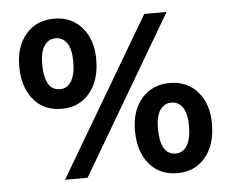

<svg xmlns="http://www.w3.org/2000/svg" viewBox="-52 -774 1022 849"><g transform="rotate(-5 459.5 -350.0)"><path d="M217 -314Q162.5 -314 124.2 -340.2Q86 -366.5 66 -412.2Q46 -458 46 -517Q46 -606.5 93 -660.2Q140 -714 217 -714Q294.5 -714 341.2 -660.2Q388 -606.5 388 -517Q388 -458 367.8 -412.2Q347.5 -366.5 309.2 -340.2Q271 -314 217 -314ZM217 -401Q250 -401 268 -431.2Q286 -461.5 286 -517Q286 -572.5 267.2 -599.8Q248.5 -627 217 -627Q185.5 -627 166.8 -599.8Q148 -572.5 148 -517Q148 -461.5 165 -431.2Q182 -401 217 -401ZM204 0 617 -700H716L304 0ZM702 14Q647.5 14 609.2 -12.2Q571 -38.5 551 -84.2Q531 -130 531 -189Q531 -278.5 578 -332.2Q625 -386 702 -386Q779.5 -386 826.2 -332.2Q873 -278.5 873 -189Q873 -130 852.8 -84.2Q832.5 -38.5 794.2 -12.2Q756 14 702 14ZM702 -73Q735 -73 753 -103.2Q771 -133.5 771 -189Q771 -244.5 752.2 -271.8Q733.5 -299 702 -299Q670.5 -299 651.8 -271.8Q633 -244.5 633 -189Q633 -133.5 650 -103.2Q667 -73 702 -73Z"/></g></svg>

Font: Cabin Resolve
Style: Bold-Resolve
Weight: 700
Designer: Pablo Impallari
Foundry: Pablo Impallari. http://www.impallari.com Igino Marini. http://www.ikern.com
Version: Version 3.001